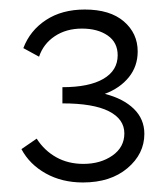

<svg xmlns="http://www.w3.org/2000/svg" viewBox="-20 -782 353 403"><path d="M283 -501Q283 -459 247.5 -429Q212 -399 154 -399Q110 -399 76 -418Q42 -437 25 -469L57 -491Q73 -466 98 -452Q123 -438 155 -438Q191 -438 216 -455.5Q241 -473 241 -502Q241 -532 208.5 -548.5Q176 -565 111 -565V-599Q167 -599 197 -616.5Q227 -634 227 -666Q227 -693 206 -707.5Q185 -722 152 -722Q119 -722 95 -706Q71 -690 62 -663L29 -681Q43 -718 76.5 -740Q110 -762 158 -762Q211 -762 240 -737Q269 -712 269 -674Q269 -643 250.5 -620Q232 -597 200 -585Q239 -575 261 -553.5Q283 -532 283 -501Z"/></svg>

Font: Ysabeau Semilight
Style: Regular
Weight: 300
Designer: Christian Thalmann (Catharsis Fonts)
Version: Version 0.003